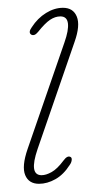

<svg xmlns="http://www.w3.org/2000/svg" viewBox="-20 -452 246 480"><path d="M84 -14Q95 -14 109 -21.8Q123 -29.5 139 -51Q148.5 -64 156.5 -59.5Q160 -57.5 159.2 -51.5Q158.5 -45.5 154.5 -40Q139 -15.5 118.5 -4Q98 7.5 77.5 7.5Q52 7.5 43 -14.2Q34 -36 49 -79.5L141 -345.5Q152 -376.5 149.8 -393.8Q147.5 -411 131 -411Q118 -411 105.2 -402.5Q92.5 -394 75 -372Q66 -361 58 -365.5Q50 -371 59.5 -384Q74 -406.5 95 -419.5Q116 -432.5 137.5 -432.5Q163 -432.5 172 -410.5Q181 -388.5 166.5 -347.5L74 -79.5Q51.5 -14 84 -14Z"/></svg>

Font: Fraunces144ptSuperSoftThinItalic
Style: Italic
Weight: 100
Italic angle: -16°
Version: Version 1.000;[0bf87f6ff]